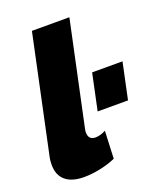

<svg xmlns="http://www.w3.org/2000/svg" viewBox="-137 -817 766 915"><g transform="rotate(-20 245.5 -360.0)"><path d="M132 10Q70 10 37.5 -17.5Q5 -45 5 -97Q5 -108 6 -119Q7 -130 10 -142L135 -730H325L214 -209Q211 -197 211 -187Q211 -149 247 -149Q271 -149 299 -164L293 -24Q257 -8 213 1Q169 10 132 10ZM298 -262 337 -446H491L452 -262Z"/></g></svg>

Font: Raleway Black
Style: Italic
Weight: 900
Italic angle: -12°
Designer: Matt McInerney, Pablo Impallari, Rodrigo Fuenzalida
Foundry: Matt McInerney, Pablo Impallari, Rodrigo Fuenzalida
Version: Version 4.101;RELEASE